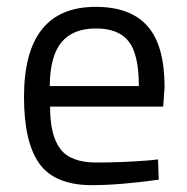

<svg xmlns="http://www.w3.org/2000/svg" viewBox="-20 -530 545 560"><path d="M412 -62 441 -65 443 -6Q386 2 337.5 6Q289 10 248 10Q140 10 95 -52.5Q50 -115 50 -247Q50 -510 259 -510Q361 -510 410.5 -453.5Q460 -397 460 -276L456 -219H126Q126 -135 156 -95.5Q186 -56 261 -56Q336 -56 412 -62ZM125 -279H385Q385 -371 355.5 -409Q326 -447 260 -447Q193 -447 159.5 -407Q126 -367 125 -279Z"/></svg>

Font: Sunflower Light
Style: Regular
Weight: 300
Designer: JIKJI
Foundry: JIKJI
Version: Version 1.00